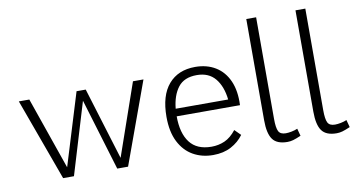

<svg xmlns="http://www.w3.org/2000/svg" viewBox="-75 -941 2154 1153"><g transform="rotate(-10 1002.0 -365.0)"><path d="M47 -500H111L264 -60L399 -500H455L590 -60L743 -500H807L625 0H559L427 -437L295 0H229Z M1141 20Q1073 20 1019.5 -10.5Q966 -41 935 -102Q904 -163 904 -254Q904 -384 962.5 -452Q1021 -520 1125 -520Q1196 -520 1248.5 -488Q1301 -456 1328 -395Q1355 -334 1351 -247H965Q965 -144 1008 -87.5Q1051 -31 1140 -31Q1183 -31 1220.5 -47.5Q1258 -64 1291 -106L1327 -70Q1298 -30 1251.5 -5Q1205 20 1141 20ZM967 -293H1287Q1278 -374 1238.5 -422Q1199 -470 1126 -470Q1049 -470 1012 -422Q975 -374 967 -293Z M1677 -3Q1647 10 1629.5 15Q1612 20 1594 20Q1530 20 1504 -16Q1478 -52 1478 -132V-750H1538V-131Q1538 -76 1549 -54.5Q1560 -33 1593 -33Q1609 -33 1629 -37Q1649 -41 1665 -48Z M1977 -3Q1947 10 1929.5 15Q1912 20 1894 20Q1830 20 1804 -16Q1778 -52 1778 -132V-750H1838V-131Q1838 -76 1849 -54.5Q1860 -33 1893 -33Q1909 -33 1929 -37Q1949 -41 1965 -48Z"/></g></svg>

Font: Moderustic Light
Style: Regular
Weight: 300
Designer: Tural Alisoy
Foundry: TAFT Foundry
Version: Version 2.120